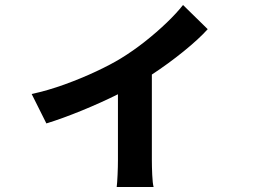

<svg xmlns="http://www.w3.org/2000/svg" viewBox="-20 -662 1040 770"><path d="M107 -285Q172 -299 239.5 -323.5Q307 -348 366.5 -376Q426 -404 465 -428Q514 -458 561.5 -495.5Q609 -533 649 -571.5Q689 -610 714 -642L813 -545Q778 -506 717 -456.5Q656 -407 589 -363V-20Q589 6 590.5 39.5Q592 73 596 88H448Q450 73 451.5 39.5Q453 6 453 -20V-284Q387 -251 309 -219Q231 -187 166 -167Z"/></svg>

Font: Source Han Sans
Style: Bold
Weight: 700
Designer: Ryoko NISHIZUKA Ë•øÂ°öÊ∂ºÂ≠ê (kana, bopomofo & ideographs); Paul D. Hunt (Latin, Greek & Cyrillic); Sandoll Communicatio
Foundry: Adobe
Version: Version 2.004;hotconv 1.0.118;makeotfexe 2.5.65603